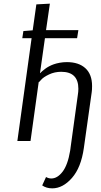

<svg xmlns="http://www.w3.org/2000/svg" viewBox="-20 -772 551 1051"><path d="M402 -563H226L199 -372H201L204 -376Q207 -379 213 -384Q219 -389 227.5 -395.5Q236 -402 248 -408.5Q260 -415 274 -420Q288 -425 307 -428.5Q326 -432 346 -432Q411 -432 447.5 -398.5Q484 -365 484 -301Q484 -279 482 -267L439 38Q424 145 374 202Q324 259 266 259Q234 259 211 243L232 197Q246 205 261 205Q294 205 322.5 168Q351 131 364 53L366 39V38L406 -252Q409 -270 409 -286Q409 -379 315 -379Q279 -379 248.5 -364.5Q218 -350 206 -336L193 -322L192 -324L147 0H75L153 -563H102L108 -602L159 -606L179 -748L253 -752L232 -607H409Z"/></svg>

Font: Arsenal
Style: Italic
Weight: 400
Italic angle: -9.10001°
Designer: Andrij Shevchenko
Foundry: Stairsfor
Version: Version 2.001;PS 002.001;hotconv 1.0.88;makeotf.lib2.5.64775